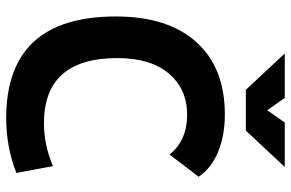

<svg xmlns="http://www.w3.org/2000/svg" viewBox="-181 -757 948 626"><g transform="rotate(90 293.0 -444.0)"><path d="M365.2 9.8Q33.7 9.8 33.7 -347.7Q33.7 -517.1 117.2 -610.1Q200.7 -703.1 353.5 -703.1Q422.4 -703.1 475.6 -680.9Q528.8 -658.7 556.2 -617.7L483.9 -522.9Q437.5 -580.1 354.5 -580.1Q270.5 -580.1 220 -520.8Q169.4 -461.4 169.4 -352.5Q169.4 -113.3 381.8 -113.3Q452.6 -113.3 521.5 -142.6L543.9 -23.4Q459 9.8 365.2 9.8ZM272.9 -771.5 154.3 -898.4H299.3L339.4 -841.3L379.4 -898.4H524.4L405.8 -771.5Z"/></g></svg>

Font: CaskaydiaMono NF
Style: Bold
Weight: 700
Designer: Aaron Bell
Foundry: Saja Typeworks
Version: Version 2111.001; ttfautohint (v1.8.4);Nerd Fonts 3.1.1